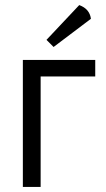

<svg xmlns="http://www.w3.org/2000/svg" viewBox="-20 -736 416 756"><path d="M70 -500H355V-435H140V0H70ZM163 -579 292 -716Q333 -701 338 -662L191 -551Z"/></svg>

Font: Strong
Style: Regular
Weight: 400
Designer: Roman Shchyukin (Gaslight Type Foundry)
Foundry: Cyreal (www.cyreal.org)
Version: Version 1.001